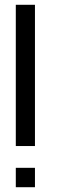

<svg xmlns="http://www.w3.org/2000/svg" viewBox="-20 -760 269 802"><path d="M46 -19V-59H126V-19V-18V22H46V-18ZM46 -700V-740H126V-700V-190V-150H46V-190Z"/></svg>

Font: Nordica Plus
Style: NordicaClassicLtExt
Weight: 300
Version: Version 1.01